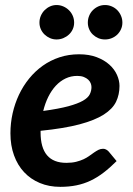

<svg xmlns="http://www.w3.org/2000/svg" viewBox="-20 -736 531 764"><path d="M287.5 -434Q262.5 -434 241 -423.8Q219.5 -413.5 202.2 -395Q185 -376.5 172.2 -350.8Q159.5 -325 152 -294.5Q214 -303 251.8 -313.2Q289.5 -323.5 310 -335.2Q330.5 -347 337.2 -360.8Q344 -374.5 344 -389.5Q344 -397 340.8 -405Q337.5 -413 330.8 -419.2Q324 -425.5 313.2 -429.8Q302.5 -434 287.5 -434ZM141.5 -209Q141.5 -88 244 -88Q266 -88 283 -92.2Q300 -96.5 312.8 -102.5Q325.5 -108.5 335.8 -116Q346 -123.5 354.8 -129.5Q363.5 -135.5 372 -139.8Q380.5 -144 390.5 -144Q396.5 -144 402.2 -141Q408 -138 412.5 -133L444 -95Q417.5 -68.5 392 -49Q366.5 -29.5 340 -17Q313.5 -4.5 284 1.5Q254.5 7.5 220 7.5Q175 7.5 138.5 -7.8Q102 -23 76 -50.8Q50 -78.5 35.8 -117.8Q21.5 -157 21.5 -205.5Q21.5 -246 30.2 -285Q39 -324 55.5 -359Q72 -394 96 -423.5Q120 -453 150.2 -474.5Q180.5 -496 216.8 -508Q253 -520 294.5 -520Q334.5 -520 364.8 -508.5Q395 -497 415.2 -478.8Q435.5 -460.5 445.5 -438Q455.5 -415.5 455.5 -394Q455.5 -359.5 441.8 -331Q428 -302.5 392.8 -280Q357.5 -257.5 296.5 -241.2Q235.5 -225 141.5 -215.5ZM275 -646Q275 -632 269.5 -619.8Q264 -607.5 254.2 -598.5Q244.5 -589.5 231.8 -584.2Q219 -579 205 -579Q191.5 -579 179.2 -584.2Q167 -589.5 157.5 -598.5Q148 -607.5 142.5 -619.8Q137 -632 137 -646Q137 -660.5 142.5 -673.2Q148 -686 157.5 -695.5Q167 -705 179.2 -710.5Q191.5 -716 205 -716Q219 -716 231.8 -710.5Q244.5 -705 254.2 -695.5Q264 -686 269.5 -673.2Q275 -660.5 275 -646ZM467 -646Q467 -632 461.5 -619.8Q456 -607.5 446.8 -598.5Q437.5 -589.5 424.8 -584.2Q412 -579 398 -579Q383.5 -579 371.2 -584.2Q359 -589.5 349.5 -598.5Q340 -607.5 334.8 -619.8Q329.5 -632 329.5 -646Q329.5 -660.5 334.8 -673.2Q340 -686 349.5 -695.5Q359 -705 371.2 -710.5Q383.5 -716 398 -716Q412 -716 424.8 -710.5Q437.5 -705 446.8 -695.5Q456 -686 461.5 -673.2Q467 -660.5 467 -646Z"/></svg>

Font: Lato 2
Style: Bold Italic
Weight: 700
Italic angle: -7°
Designer: Lukasz Dziedzic with Adam Twardoch and Botio Nikoltchev
Foundry: tyPoland Lukasz Dziedzic
Version: Version 2.015; 2015-08-06; http://www.latofonts.com/